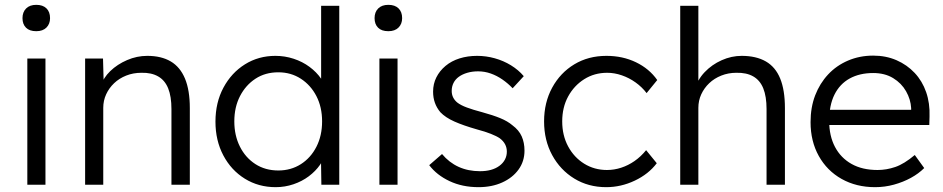

<svg xmlns="http://www.w3.org/2000/svg" viewBox="-20 -764 3898 794"><path d="M93 0V-522H168V0ZM73 -689Q73 -714 88 -729Q103 -744 130 -744Q157 -744 172 -729.5Q187 -715 187 -689Q187 -665 172 -650Q157 -635 130 -635Q102 -635 87.5 -649.5Q73 -664 73 -689Z M332 -522H406L409 -413L397 -408Q407 -442 436 -470Q465 -498 505.5 -515.5Q546 -533 589 -533Q647 -533 686 -510Q725 -487 745 -439Q765 -391 765 -317V0H689V-313Q689 -365 675.5 -398.5Q662 -432 634 -448Q606 -464 565 -463Q531 -463 502 -451.5Q473 -440 452 -420Q431 -400 419 -374Q407 -348 407 -318V0H370Q363 0 354 0Q345 0 332 0Z M871 -261Q871 -340 904 -401.5Q937 -463 993 -498Q1049 -533 1119 -533Q1158 -533 1194.5 -521Q1231 -509 1260 -487.5Q1289 -466 1308 -438.5Q1327 -411 1331 -381L1308 -389V-740H1383V0H1309L1307 -130L1326 -137Q1322 -109 1303.5 -82.5Q1285 -56 1257 -35Q1229 -14 1193.5 -2Q1158 10 1120 10Q1049 10 992.5 -25Q936 -60 903.5 -121.5Q871 -183 871 -261ZM1312 -262Q1312 -321 1288.5 -366.5Q1265 -412 1224 -438.5Q1183 -465 1131 -465Q1077 -465 1036.5 -438.5Q996 -412 972.5 -366.5Q949 -321 949 -262Q949 -204 972 -158Q995 -112 1036 -85.5Q1077 -59 1131 -59Q1183 -59 1224 -85Q1265 -111 1288.5 -157Q1312 -203 1312 -262Z M1549 0V-522H1624V0ZM1529 -689Q1529 -714 1544 -729Q1559 -744 1586 -744Q1613 -744 1628 -729.5Q1643 -715 1643 -689Q1643 -665 1628 -650Q1613 -635 1586 -635Q1558 -635 1543.5 -649.5Q1529 -664 1529 -689Z M1755 -81 1808 -127Q1837 -92 1876.5 -74Q1916 -56 1965 -56Q1990 -56 2010 -61.5Q2030 -67 2045 -78Q2060 -89 2068 -104Q2076 -119 2076 -137Q2076 -170 2047 -192Q2034 -201 2010 -210.5Q1986 -220 1952 -229Q1896 -245 1859 -261.5Q1822 -278 1801 -300Q1786 -318 1778.5 -339Q1771 -360 1771 -385Q1771 -417 1784.5 -444Q1798 -471 1822.5 -491.5Q1847 -512 1880.5 -522.5Q1914 -533 1953 -533Q1990 -533 2026 -523Q2062 -513 2093 -494Q2124 -475 2146 -449L2100 -399Q2081 -419 2058 -435Q2035 -451 2009.5 -460Q1984 -469 1957 -469Q1933 -469 1912.5 -463Q1892 -457 1877.5 -446.5Q1863 -436 1855.5 -421Q1848 -406 1848 -388Q1848 -373 1854 -361Q1860 -349 1871 -340Q1885 -329 1910.5 -319.5Q1936 -310 1974 -300Q2018 -288 2048.5 -275.5Q2079 -263 2099 -246Q2126 -226 2137.5 -200Q2149 -174 2149 -141Q2149 -97 2124.5 -63Q2100 -29 2057 -9.5Q2014 10 1959 10Q1892 10 1839 -15Q1786 -40 1755 -81Z M2230 -262Q2230 -340 2263.5 -401.5Q2297 -463 2355 -498Q2413 -533 2488 -533Q2555 -533 2610 -506.5Q2665 -480 2698 -433L2654 -379Q2635 -404 2608.5 -423Q2582 -442 2551.5 -452.5Q2521 -463 2491 -463Q2438 -463 2396 -436.5Q2354 -410 2329.5 -365Q2305 -320 2305 -262Q2305 -204 2329.5 -158.5Q2354 -113 2396 -87Q2438 -61 2490 -61Q2520 -61 2549 -70.5Q2578 -80 2604 -98Q2630 -116 2652 -143L2696 -89Q2662 -44 2605 -17Q2548 10 2487 10Q2413 10 2355 -25.5Q2297 -61 2263.5 -122.5Q2230 -184 2230 -262Z M2793 -740H2868V-408L2853 -393Q2864 -434 2894 -465.5Q2924 -497 2964.5 -515Q3005 -533 3047 -533Q3107 -533 3147 -510Q3187 -487 3206.5 -439Q3226 -391 3226 -317V0H3150V-313Q3150 -365 3136.5 -398.5Q3123 -432 3095 -448Q3067 -464 3025 -463Q2992 -463 2963 -451.5Q2934 -440 2913 -420Q2892 -400 2880 -374Q2868 -348 2868 -318V0H2831Q2824 0 2815 0Q2806 0 2793 0Z M3332 -259Q3332 -320 3351 -369.5Q3370 -419 3404.5 -456Q3439 -493 3487 -513.5Q3535 -534 3591 -534Q3644 -534 3687.5 -515Q3731 -496 3762.5 -462.5Q3794 -429 3810 -383Q3826 -337 3824 -282L3823 -247H3388L3377 -310H3766L3748 -293V-317Q3746 -353 3727 -386.5Q3708 -420 3673.5 -441Q3639 -462 3591 -462Q3535 -462 3494 -439.5Q3453 -417 3431 -373Q3409 -329 3409 -264Q3409 -202 3433 -156.5Q3457 -111 3501.5 -86Q3546 -61 3609 -61Q3646 -61 3682.5 -73.5Q3719 -86 3763 -123L3802 -69Q3779 -46 3747 -28.5Q3715 -11 3677 -0.5Q3639 10 3599 10Q3521 10 3460.5 -24Q3400 -58 3366 -119Q3332 -180 3332 -259Z"/></svg>

Font: Mach Light
Style: Regular
Weight: 300
Version: Version 1.002